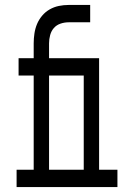

<svg xmlns="http://www.w3.org/2000/svg" viewBox="-20 -755 540 775"><path d="M47 0V-70H116V-450H55V-520H116V-580Q116 -600 119 -620Q122 -640 129.5 -658Q137 -676 150 -691.5Q163 -707 180.5 -717Q198 -727 217.5 -731Q237 -735 257 -735H344V-665H257Q240 -665 224 -659.5Q208 -654 197.5 -642Q187 -630 182.5 -613.5Q178 -597 178 -580V-520H310V-450H178V-70H265V0ZM236 0V-70H318V-450H244V-520H380V-70H454V0Z"/></svg>

Font: Iosevka Curly Slab
Style: Regular
Weight: 400
Monospace: yes
Designer: Belleve Invis
Foundry: Belleve Invis
Version: Version 22.1.2; ttfautohint (v1.8.4)